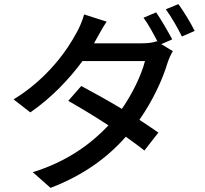

<svg xmlns="http://www.w3.org/2000/svg" viewBox="-20 -837 996 931"><path d="M815 -646C795 -684 761 -743 737 -777L676 -751C699 -720 725 -672 744 -635L740 -637C722 -630 696 -627 668 -627H436L447 -647C458 -666 478 -704 497 -732L388 -767C380 -738 364 -700 352 -680C307 -595 212 -457 46 -355L127 -292C229 -362 316 -454 380 -541H683C666 -474 623 -384 571 -309C501 -351 427 -392 374 -420L311 -348C362 -319 436 -275 506 -229C423 -141 307 -54 139 -2L225 74C388 12 505 -77 590 -174C625 -149 657 -126 680 -107L748 -194C724 -211 691 -233 656 -256C721 -349 768 -451 792 -531C798 -550 809 -574 818 -589L762 -623ZM784 -792C811 -755 842 -701 862 -660L924 -687C907 -722 871 -782 845 -817Z"/></svg>

Font: Kinto Sans Med
Style: Regular
Weight: 500
Designer: Authors: Ryoko NISHIZUKA  (kana & ideographs); Paul D. Hunt (Latin, Greek & Cyrillic); Wenlong ZHANG  (bopomofo); Sandol
Foundry: Adobe Systems Incorporated, ookami Inc.
Version: Version 0.001